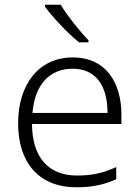

<svg xmlns="http://www.w3.org/2000/svg" viewBox="-20 -786 592 816"><path d="M238 -766H171V-758C200 -717 266 -646 316 -606H356V-615C318 -654 264 -722 238 -766ZM290 -542C142 -542 57 -424 57 -262C57 -95 145 10 305 10C373 10 421 -1 474 -24V-76C415 -50 373 -40 307 -40C185 -40 117 -118 116 -259H496V-298C496 -440 426 -542 290 -542ZM289 -494C390 -494 437 -418 437 -306H118C128 -427 191 -494 289 -494Z"/></svg>

Font: Noto Sans Sinhala UI Light
Style: Regular
Weight: 300
Designer: Jelle Bosma - Monotype Design Team
Foundry: Monotype Imaging Inc.
Version: Version 2.006